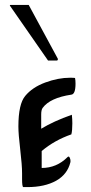

<svg xmlns="http://www.w3.org/2000/svg" viewBox="-20 -761 372 783"><path d="M70 -54Q70 -88 62.5 -151Q55 -214 55 -245Q55 -337 83 -370Q112 -405 164.5 -424.5Q217 -444 266 -444Q280 -444 286 -443Q288 -434 288 -420Q288 -377 271 -375Q184 -362 154 -321Q148 -313 148 -294V-236Q199 -267 273 -293Q275 -275 275 -258Q275 -228 271 -213Q202 -189 150 -145V-76Q211 -76 255 -120Q263 -128 267 -110Q268 -103 267 -99Q255 -50 209 -24Q162 2 92 2H80H75Q70 1 70 -31ZM176 -514 21 -737Q20 -738 20 -739Q20 -741 24 -741H27H97L215 -523Q216 -522 216 -520Q216 -514 211 -514Z"/></svg>

Font: Ponomar Unicode TT
Style: Regular
Weight: 400
Designer: Vladislav V. Dorosh, Yuri A.W. Shardt, Nikita Simmons, Aleksandr Andreev
Foundry: Ponomar Project
Version: 1.1